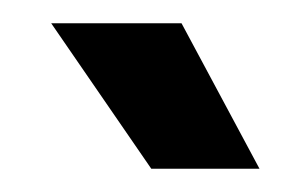

<svg xmlns="http://www.w3.org/2000/svg" viewBox="-20 -720 261 165"><path d="M203 -575 136 -700H24L110 -575Z"/></svg>

Font: Vanilla Cream
Style: Bold
Weight: 700
Designer: Jeremy Tribby, Jinavaṁso
Foundry: Tribby Type
Version: Version 1.422;Glyphs 3.1.2 (3151)